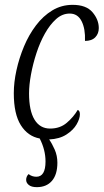

<svg xmlns="http://www.w3.org/2000/svg" viewBox="-20 -566 428 793"><path d="M132 207Q110 207 99 198Q88 189 88 177Q88 163 98 153Q112 164 130 164Q168 164 168 101Q168 53 144 6Q95 -3 66 -49Q37 -95 37 -181Q37 -226 48 -276Q59 -326 79 -374Q99 -422 128.5 -461Q158 -500 196 -523Q234 -546 280 -546Q336 -546 362 -515.5Q388 -485 388 -450Q388 -427 373.5 -412Q359 -397 331 -397Q333 -447 317 -478.5Q301 -510 268 -510Q237 -510 211.5 -487Q186 -464 165.5 -427.5Q145 -391 130.5 -346.5Q116 -302 108 -258.5Q100 -215 100 -180Q100 -109 122.5 -72Q145 -35 187 -35Q228 -35 256 -59Q284 -83 301 -112Q310 -109 310 -94Q310 -76 296.5 -52.5Q283 -29 254.5 -10.5Q226 8 183 10Q195 27 206 52Q217 77 217 106Q217 155 194.5 181Q172 207 132 207Z"/></svg>

Font: Noto Serif ExtraCondensed Light
Style: Italic
Weight: 300
Width: 2
Italic angle: -12°
Designer: Monotype Design Team
Foundry: Monotype Imaging Inc.
Version: Version 2.014; ttfautohint (v1.8.4.7-5d5b)